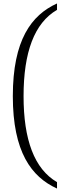

<svg xmlns="http://www.w3.org/2000/svg" viewBox="-20 -824 380 1108"><path d="M309 264V227C178 151 116 -18 116 -269C116 -522 178 -691 309 -767V-804C161 -737 54 -593 54 -269C54 52 161 197 309 264Z"/></svg>

Font: Noto Serif Sinhala Condensed Light
Style: Regular
Weight: 300
Width: 3
Designer: Jelle Bosma - Monotype Design Team
Foundry: Monotype Imaging Inc.
Version: Version 2.007